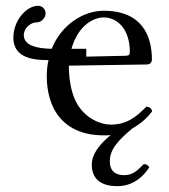

<svg xmlns="http://www.w3.org/2000/svg" viewBox="-20 -456 581 661"><path d="M494 120C490 113 484 109 475 109C453 131 437 147 408 147C371 147 358 126 358 100C358 58 386 28 437 -15C463 -29 486 -49 504 -73C501 -83 495 -88 484 -89C449 -53 416 -27 361 -27C327 -27 277 -47 247 -96C228 -127 217 -175 217 -230L485 -234C496 -234 503 -241 503 -251C503 -331 470 -419 337 -419C269 -419 192 -373 158 -288C105 -289 62 -300 62 -335C62 -360 86 -379 106 -379C124 -379 137 -396 137 -410C137 -426 124 -436 111 -436C70 -436 26 -384 26 -327C26 -265 77 -249 145 -249H147C143 -232 141 -213 141 -193C141 -140 155 -87 186 -51C218 -13 268 10 337 10C345 10 354 10 361 9C322 41 296 75 296 111C296 165 334 185 384 185C425 185 465 165 494 120ZM226 -288C250 -372 305 -396 337 -396C383 -396 427 -357 427 -277C427 -268 423 -264 413 -264L277 -261V-288Z"/></svg>

Font: Libertinus Serif Display
Style: Regular
Weight: 400
Designer: Philipp H. Poll, Khaled Hosny
Foundry: Caleb Maclennan
Version: Version 7.050;RELEASE